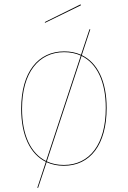

<svg xmlns="http://www.w3.org/2000/svg" viewBox="-20 -768 599 900"><path d="M359.6 -743.4 357.6 -747.5 189.8 -664.6 191.5 -661.2ZM363.4 -509.5 403.3 -630.3 399.5 -630.9 359.7 -511.2C336.3 -521.8 309.9 -527.2 281 -527.2C159.6 -527.2 79.3 -431 79.3 -258.1C79.3 -133 121.5 -45.5 194.9 -9.4L154.9 112.1L158.6 112.6L198.6 -7.7C222.4 3.3 249.3 9.1 279.1 9.1C402.4 9.1 479.9 -89 479.9 -262C479.9 -387.8 436.8 -474.3 363.4 -509.5ZM83.3 -258.1C83.3 -428.3 161.8 -523.4 281 -523.4C309.6 -523.4 335.7 -517.9 358.7 -507.4L195.9 -13.2C124.3 -48.9 83.3 -134.8 83.3 -258.1ZM279.1 5.2C249.6 5.2 223 -0.5 199.5 -11.5L362.3 -505.7C434 -470.9 475.8 -385.9 475.8 -262C475.8 -91.9 400.2 5.2 279.1 5.2Z"/></svg>

Font: Fira Sans Four
Style: Regular
Weight: 100
Designer: Carrois Corporate & Edenspiekermann AG
Foundry: Carrois Corporate GbR & Edenspiekermann AG
Version: Version 4.203;PS 004.203;hotconv 1.0.88;makeotf.lib2.5.64775